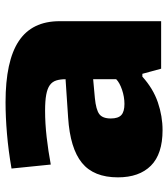

<svg xmlns="http://www.w3.org/2000/svg" viewBox="22 -608 592 675"><g transform="rotate(-90 317.5 -271.0)"><path d="M197 5Q113 5 72 -36Q31 -77 31 -152Q31 -237 82 -278.5Q133 -320 241 -327L376 -336Q376 -355 371.5 -369Q367 -383 355 -391.5Q343 -400 321.5 -404Q300 -408 265 -408Q221 -408 172.5 -402.5Q124 -397 76 -388L62 -526Q125 -537 184.5 -542Q244 -547 295 -547Q440 -547 510 -500.5Q580 -454 580 -357V0H413L395 -66H385Q343 -28 294.5 -11.5Q246 5 197 5ZM289 -129Q314 -129 339 -137.5Q364 -146 376 -158V-239L310 -233Q269 -229 253.5 -217.5Q238 -206 238 -177Q238 -151 250 -140Q262 -129 289 -129Z"/></g></svg>

Font: Encode Sans Wide
Style: ExtraBold
Weight: 800
Designer: Pablo Impallari, Andres Torresi
Foundry: Pablo Impallari, Andres Torresi
Version: Version 1.000; ttfautohint (v1.00) -l 8 -r 50 -G 200 -x 14 -